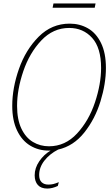

<svg xmlns="http://www.w3.org/2000/svg" viewBox="-20 -862 647 1113"><path d="M207 152Q207 181 221.5 194.5Q236 208 260 208Q276 208 288.5 205Q301 202 321 194L315 216Q283 231 254 231Q218 231 199.5 210.5Q181 190 181 154Q181 112 207.5 73Q234 34 273 11H263Q203 11 155 -18Q107 -47 79 -105.5Q51 -164 51 -248Q51 -352 90 -463Q129 -574 204.5 -649.5Q280 -725 384 -725Q442 -725 489.5 -698Q537 -671 565.5 -613Q594 -555 594 -468Q594 -377 562.5 -274.5Q531 -172 468.5 -93.5Q406 -15 317 5Q268 30 237.5 69Q207 108 207 152ZM264 -14Q358 -14 426.5 -88Q495 -162 530.5 -268.5Q566 -375 566 -468Q566 -585 514 -642.5Q462 -700 381 -700Q288 -700 219.5 -627.5Q151 -555 115 -449Q79 -343 79 -248Q79 -169 104 -116.5Q129 -64 171 -39Q213 -14 264 -14ZM290 -842H534L529 -817H285Z"/></svg>

Font: Noto Serif NarrowThin
Style: Italic
Weight: 250
Width: 4
Italic angle: -12°
Designer: Monotype Design Team
Foundry: Monotype Imaging Inc.
Version: Version 1.001